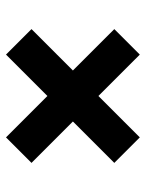

<svg xmlns="http://www.w3.org/2000/svg" viewBox="57 -649 486 640"><g transform="rotate(-90 300.0 -329.0)"><path d="M162 -106 77 -191 215 -329 77 -467 162 -552 300 -414 438 -552 523 -467 385 -329 523 -191 438 -106 300 -244Z"/></g></svg>

Font: TypoPRO Source Code Pro
Style: Regular
Weight: 900
Monospace: yes
Designer: Paul D. Hunt, Teo Tuominen
Foundry: Adobe Systems Incorporated
Version: Version 2.010;PS 1.0;hotconv 1.0.84;makeotf.lib2.5.63406